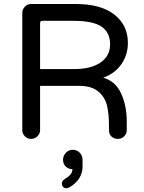

<svg xmlns="http://www.w3.org/2000/svg" viewBox="-20 -703 735 980"><path d="M627 -84V-39.1Q627 -20.5 613.8 -7.3Q600.6 5.9 582 5.9Q561.5 5.9 548.8 -6.3Q536.1 -18.6 536.1 -39.1V-68.4Q536.1 -117.2 527.3 -159.2Q517.6 -205.1 482.9 -234.9Q448.2 -264.6 385.7 -264.6H184.6V-39.1Q184.6 -20.5 170.9 -7.3Q157.2 5.9 138.7 5.9Q120.1 5.9 106.9 -7.3Q93.8 -20.5 93.8 -39.1V-636.7Q93.8 -655.3 106.9 -668.9Q120.1 -682.6 138.7 -682.6H366.2Q495.1 -682.6 564 -628.4Q632.8 -574.2 632.8 -483.4Q632.8 -423.8 600.1 -376Q567.4 -328.1 506.8 -306.6Q570.3 -288.1 598.6 -225.1Q627 -162.1 627 -84ZM542 -476.6Q542 -537.1 498.5 -566.9Q455.1 -596.7 355.5 -596.7H196.3Q184.6 -596.7 184.6 -585V-350.6H360.4Q445.3 -350.6 493.7 -384.3Q542 -418 542 -476.6ZM401.4 114.3V146.5Q401.4 212.9 335 252.9Q325.2 257.8 318.4 257.8Q308.6 257.8 302.2 251Q295.9 244.1 295.9 234.4Q295.9 221.7 307.6 212.9Q330.1 199.2 339.8 187.5Q349.6 175.8 349.6 160.2Q329.1 160.2 315.4 147Q301.8 133.8 301.8 112.3Q301.8 91.8 316.4 76.7Q331.1 61.5 351.6 61.5Q373 61.5 387.2 76.7Q401.4 91.8 401.4 114.3Z"/></svg>

Font: FakePearl
Style: Regular
Weight: 400
Version: Version 1.2